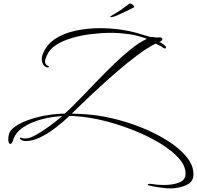

<svg xmlns="http://www.w3.org/2000/svg" viewBox="-20 -714 1098 1070"><path d="M928 336Q920 336 912.5 335.5Q905 335 897 334Q890 333 873.5 331Q857 329 839.5 326Q822 323 811 320Q803 317 803 314Q803 312 809 311Q815 310 822 311Q858 317 893 317Q939 317 973.5 305Q1008 293 1013 266Q1014 262 1014 258.5Q1014 255 1014 251Q1014 210 976 167.5Q938 125 873.5 85.5Q809 46 729.5 14Q650 -18 566 -39.5Q482 -61 405 -66Q396 -67 386.5 -67.5Q377 -68 367 -68Q328 -31 285.5 1Q243 33 202 52.5Q161 72 124 72Q109 72 99 66Q89 60 92 54Q94 52 103.5 55.5Q113 59 132 57Q152 54 185.5 35Q219 16 256.5 -11.5Q294 -39 326 -67Q268 -64 210 -48.5Q152 -33 108.5 -4Q65 25 52 70Q46 88 38 88Q26 88 26 60Q26 48 31 30Q40 4 83 -20.5Q126 -45 193.5 -62Q261 -79 341 -81Q382 -118 427.5 -165.5Q473 -213 521 -262.5Q569 -312 617 -358.5Q665 -405 711 -441.5Q757 -478 799 -498Q776 -506 750.5 -513Q725 -520 698 -524Q676 -527 651 -529Q626 -531 598 -531Q545 -531 488 -524Q431 -517 380 -502Q329 -487 292 -463Q255 -439 241 -405Q237 -396 234 -387Q231 -378 231 -370Q231 -355 246 -348Q253 -344 253 -342Q253 -340 249.5 -338.5Q246 -337 243 -338Q227 -343 220 -356Q213 -369 213 -385Q213 -396 216 -406Q236 -463 285.5 -496Q335 -529 401.5 -543Q468 -557 537 -557Q596 -557 651.5 -549Q707 -541 750 -528L821 -507Q829 -509 840 -506.5Q851 -504 858 -505Q861 -506 867 -506Q885 -506 885 -496Q885 -487 868 -480Q878 -476 886.5 -470Q895 -464 902 -457Q905 -454 905 -450Q905 -446 902 -444Q899 -442 893 -446Q875 -459 847 -471Q803 -449 746.5 -407Q690 -365 627 -310.5Q564 -256 500.5 -196.5Q437 -137 380 -81L428 -79Q511 -76 599 -56Q687 -36 769 -3Q851 30 916 71.5Q981 113 1019.5 160Q1058 207 1058 256Q1058 260 1057.5 265Q1057 270 1056 275Q1049 306 1010.5 321Q972 336 928 336ZM597.6 -618.1Q594.2 -618.1 594.2 -619.8Q594.2 -623.2 611.2 -632.6Q636.7 -647 661 -664Q685.2 -681 701.3 -693.8Q710.7 -695.5 720.5 -687Q730.2 -678.5 727.7 -674.2Q715.8 -667.4 697.1 -658.1Q678.4 -648.7 658.4 -639.8Q638.4 -630.9 623.1 -624.1Q618 -622.4 610 -620.3Q601.9 -618.1 597.6 -618.1Z"/></svg>

Font: WindSong
Style: Regular
Weight: 400
Designer: Robert E. Leuschke
Foundry: Robert E. Leuschke
Version: Version 1.010; ttfautohint (v1.8.3)